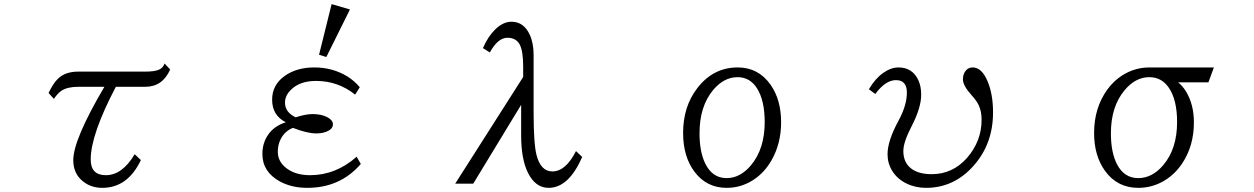

<svg xmlns="http://www.w3.org/2000/svg" viewBox="-20 -885 6040 925"><path d="M213.9 -437Q236.3 -483.4 257.8 -504.4Q293 -540 356.9 -540H678.7Q723.6 -540 744.6 -548.8Q765.1 -557.1 772.9 -579.1L799.8 -550.3Q763.2 -466.8 679.7 -466.8H538.1Q417 -236.3 417 -116.7Q417 -41 489.7 -41Q569.3 -41 628.9 -142.1L658.7 -113.8Q595.2 20 473.1 20Q419.4 20 380.9 -10.3Q333 -47.4 333 -113.3Q333 -212.4 482.9 -466.8H356.9Q304.7 -466.8 275.9 -447.8Q257.3 -435.1 239.7 -408.7Z M1517.1 -621.1 1577.6 -865.2 1666 -839.4 1552.2 -610.4ZM1698.2 -129.9 1718.3 -95.2Q1619.1 20 1460.4 20Q1385.3 20 1328.6 -10.7Q1244.1 -57.1 1244.1 -143.1Q1244.1 -197.3 1273.4 -238.3Q1302.7 -278.8 1356.9 -295.9Q1291 -329.1 1291 -404.8Q1291 -475.1 1350.1 -518.1Q1407.7 -560.1 1494.6 -560.1Q1582.5 -560.1 1653.8 -516.6Q1686 -496.6 1713.4 -464.8L1690.9 -429.2Q1608.4 -495.1 1502.4 -495.1Q1424.3 -495.1 1381.3 -452.1Q1353 -424.3 1353 -390.6Q1353 -344.2 1404.3 -319.8Q1452.1 -335.4 1486.3 -335.4Q1529.3 -335.4 1558.1 -319.8Q1584 -305.7 1584 -285.6Q1584 -269 1566.9 -257.8Q1542.5 -242.2 1503.9 -242.2Q1460 -242.2 1391.1 -269Q1361.8 -257.3 1343.8 -233.4Q1318.4 -199.2 1318.4 -153.3Q1318.4 -109.4 1355 -78.6Q1399.9 -41 1473.6 -41Q1597.7 -41 1698.2 -129.9Z M2500.5 -514.2V-564Q2500.5 -638.2 2483.9 -670.4Q2466.3 -703.1 2424.3 -703.1Q2378.9 -703.1 2339.8 -632.3L2306.6 -653.3Q2331.5 -710.4 2367.2 -744.6Q2404.3 -780.3 2444.3 -780.3Q2502.9 -780.3 2531.7 -718.8Q2550.8 -678.2 2550.8 -620.1V-344.2Q2550.8 -192.4 2564.9 -137.7Q2585.4 -59.1 2641.1 -59.1Q2705.6 -59.1 2754.9 -157.2L2784.7 -128.9Q2720.2 20 2623 20Q2560.1 20 2523.9 -51.8Q2490.7 -117.7 2490.7 -233.9V-379.9L2259.8 0H2172.9Z M3534.2 -560.1Q3633.3 -560.1 3691.9 -477.5Q3743.2 -404.8 3743.2 -295.9Q3743.2 -192.4 3695.8 -110.8Q3660.6 -50.3 3606 -16.1Q3548.3 20 3481 20Q3384.3 20 3326.2 -57.1Q3271 -130.4 3271 -244.6Q3271 -371.6 3339.4 -460.4Q3416 -560.1 3534.2 -560.1ZM3533.2 -513.2Q3467.8 -513.2 3416 -451.7Q3350.1 -373 3350.1 -242.7Q3350.1 -155.3 3376.5 -99.6Q3410.6 -26.9 3480.5 -26.9Q3545.9 -26.9 3597.7 -88.4Q3664.1 -167.5 3664.1 -296.9Q3664.1 -401.4 3627 -459.5Q3593.3 -513.2 3533.2 -513.2Z M4166 -455.1Q4196.3 -506.3 4234.9 -533.7Q4272.5 -560.1 4308.6 -560.1Q4375.5 -560.1 4404.3 -499Q4418 -469.2 4418 -428.7Q4418 -366.2 4372.1 -277.3Q4332 -199.7 4332 -157.7Q4332 -99.6 4373 -70.8Q4408.2 -45.9 4468.3 -45.9Q4568.8 -45.9 4637.7 -123Q4709 -204.1 4709 -307.6Q4709 -346.2 4696.8 -374.5Q4687 -397.5 4662.1 -424.8Q4619.1 -472.2 4619.1 -502.4Q4619.1 -529.8 4634.3 -546.4Q4646.5 -560.1 4666 -560.1Q4708 -560.1 4735.4 -499Q4764.2 -435.1 4764.2 -343.3Q4764.2 -191.4 4669.9 -85.9Q4575.7 20 4441.9 20Q4389.6 20 4347.2 -1Q4302.7 -22.5 4278.3 -62Q4255.9 -98.6 4255.9 -142.1Q4255.9 -206.1 4309.1 -304.2Q4349.1 -377.9 4349.1 -439Q4349.1 -499 4296.4 -499Q4246.1 -499 4196.8 -432.1Z M5801.8 -488.3H5655.8Q5678.2 -470.2 5693.8 -444.3Q5731.9 -381.8 5731.9 -294.9Q5731.9 -183.1 5675.8 -98.1Q5636.2 -39.1 5578.1 -8.3Q5524.9 20 5463.9 20Q5363.3 20 5304.2 -61Q5251 -134.3 5251 -244.1Q5251 -365.2 5314.5 -453.1Q5362.8 -519 5435.1 -545.9Q5474.6 -560.1 5517.1 -560.1H5828.1ZM5517.1 -513.2Q5450.2 -513.2 5397.9 -450.2Q5332 -371.6 5332 -242.7Q5332 -150.9 5361.3 -93.8Q5396 -26.9 5463.4 -26.9Q5531.2 -26.9 5584.5 -89.8Q5650.9 -168.5 5650.9 -296.9Q5650.9 -403.8 5611.3 -461.9Q5576.7 -513.2 5517.1 -513.2Z"/></svg>

Font: BIZ UDMincho
Style: Regular
Weight: 400
Monospace: yes
Designer: TypeBank Co., Ltd.
Foundry: Morisawa Inc.
Version: Version 1.06